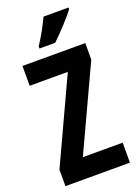

<svg xmlns="http://www.w3.org/2000/svg" viewBox="-172 -1004 773 1074"><g transform="rotate(-20 214.0 -466.5)"><path d="M381 -924V-933H232C211 -888 185 -839 150 -786V-773H243C289 -816 354 -886 381 -924ZM407 0V-119H170L401 -616V-714H27V-596H254L23 -98V0Z"/></g></svg>

Font: Noto Sans Ethiopic ExtraCondensed
Style: Bold
Weight: 700
Width: 2
Designer: Monotype Design Team
Foundry: Monotype Imaging Inc.
Version: Version 2.102